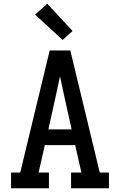

<svg xmlns="http://www.w3.org/2000/svg" viewBox="-20 -1004 640 1024"><path d="M39 0V-84H88L245 -735H355L512 -84H561V0H359V-84H414L381 -230H219L186 -84H241V0ZM238 -314H362L323 -490Q317 -517 311.5 -543.5Q306 -570 300 -597Q294 -570 288.5 -543.5Q283 -517 277 -490ZM314 -791 167 -926 232 -984 367 -839Z"/></svg>

Font: Iosevka HT Medium Extended
Style: Regular
Weight: 500
Width: 7
Monospace: yes
Designer: Belleve Invis
Foundry: Belleve Invis
Version: Version 32.3.0; ttfautohint (v1.8.4)